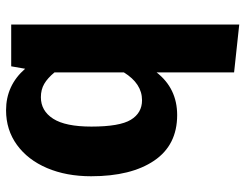

<svg xmlns="http://www.w3.org/2000/svg" viewBox="-108 -480 810 634"><g transform="rotate(-90 297.0 -163.0)"><path d="M533 -531V222L375 205V-51Q322 17 234 17Q135 17 83.5 -59Q32 -135 32 -267Q32 -349 59 -412.5Q86 -476 135.5 -512Q185 -548 250 -548Q332 -548 387 -485L395 -531ZM375 -159V-388Q356 -411 337 -422Q318 -433 293 -433Q248 -433 222 -392.5Q196 -352 196 -266Q196 -173 218.5 -136Q241 -99 283 -99Q338 -99 375 -159Z"/></g></svg>

Font: Fira Sans BGR
Style: Bold
Weight: 700
Designer: bBox Type GmbH & Carrois Corporate GbR & Edenspiekermann AG
Foundry: bBox Type GmbH & Carrois Corporate GbR & Edenspiekermann AG
Version: Version 4.301